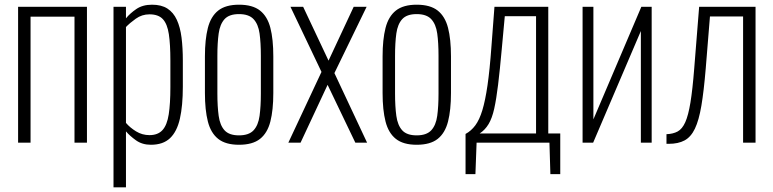

<svg xmlns="http://www.w3.org/2000/svg" viewBox="-20 -607 3291 817"><path d="M57 0V-578H350V0H297V-536H110V0Z M463 190V-578H516V-529Q533 -550 560 -568.5Q587 -587 627 -587Q667 -587 692.5 -570.5Q718 -554 732.5 -522.5Q747 -491 752.5 -447Q758 -403 758 -349V-238Q758 -157 745.5 -102Q733 -47 703.5 -19Q674 9 622 9Q585 9 558.5 -10Q532 -29 516 -48V190ZM616 -32Q652 -32 671.5 -53.5Q691 -75 698 -120.5Q705 -166 705 -236V-349Q705 -418 698.5 -461.5Q692 -505 673 -525.5Q654 -546 616 -546Q584 -546 558 -527.5Q532 -509 516 -492V-84Q533 -64 559 -48Q585 -32 616 -32Z M997 9Q940 9 908.5 -16Q877 -41 864.5 -90Q852 -139 852 -211V-367Q852 -439 864.5 -488Q877 -537 908.5 -562Q940 -587 997 -587Q1055 -587 1086.5 -562Q1118 -537 1130.5 -488.5Q1143 -440 1143 -367V-211Q1143 -139 1130.5 -90Q1118 -41 1086.5 -16Q1055 9 997 9ZM997 -31Q1039 -31 1059 -52.5Q1079 -74 1084.5 -114Q1090 -154 1090 -209V-369Q1090 -425 1084.5 -464.5Q1079 -504 1059 -525.5Q1039 -547 997 -547Q955 -547 935.5 -525.5Q916 -504 910.5 -464.5Q905 -425 905 -369V-209Q905 -154 910.5 -114Q916 -74 935.5 -52.5Q955 -31 997 -31Z M1207 0 1348 -301 1216 -578H1270L1378 -349L1485 -578H1540L1403 -296L1542 0H1492L1374 -246L1259 0Z M1753 9Q1696 9 1664.5 -16Q1633 -41 1620.5 -90Q1608 -139 1608 -211V-367Q1608 -439 1620.5 -488Q1633 -537 1664.5 -562Q1696 -587 1753 -587Q1811 -587 1842.5 -562Q1874 -537 1886.5 -488.5Q1899 -440 1899 -367V-211Q1899 -139 1886.5 -90Q1874 -41 1842.5 -16Q1811 9 1753 9ZM1753 -31Q1795 -31 1815 -52.5Q1835 -74 1840.5 -114Q1846 -154 1846 -209V-369Q1846 -425 1840.5 -464.5Q1835 -504 1815 -525.5Q1795 -547 1753 -547Q1711 -547 1691.5 -525.5Q1672 -504 1666.5 -464.5Q1661 -425 1661 -369V-209Q1661 -154 1666.5 -114Q1672 -74 1691.5 -52.5Q1711 -31 1753 -31Z M1961 134V-37Q1985 -50 2002.5 -73.5Q2020 -97 2032.5 -138Q2045 -179 2054.5 -244.5Q2064 -310 2071 -407L2084 -578H2313V-39H2364V134H2322L2318 0H2008L2003 134ZM2021 -39H2261V-538H2128L2115 -397Q2107 -308 2099.5 -246.5Q2092 -185 2083 -144.5Q2074 -104 2059 -79Q2044 -54 2021 -39Z M2459 0V-578H2505V-99L2709 -578H2753V0H2707V-475L2504 0Z M2816 5V-36Q2844 -37 2863.5 -47.5Q2883 -58 2896 -87Q2909 -116 2918 -171Q2927 -226 2934 -315L2955 -578H3195V0H3142V-537H3001L2983 -315Q2975 -219 2964.5 -157Q2954 -95 2937 -59.5Q2920 -24 2893 -9.5Q2866 5 2826 5Z"/></svg>

Font: Oswald ExtraLight
Style: Regular
Weight: 250
Designer: Vernon Adams
Foundry: Vernon Adams
Version: Version 4.103;gftools[0.9.33.dev8+g029e19f]